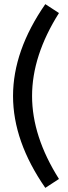

<svg xmlns="http://www.w3.org/2000/svg" viewBox="-20 -773 331 928"><path d="M199 -753 265 -710Q135 -504 135 -309Q135 -114 265 92L199 135Q43 -90 43 -309Q43 -528 199 -753Z"/></svg>

Font: Rambla
Style: Regular
Weight: 400
Designer: Martin Sommaruga
Foundry: Martin Sommaruga
Version: Version 1.001